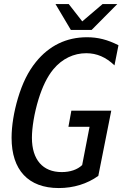

<svg xmlns="http://www.w3.org/2000/svg" viewBox="-20 -929 642 963"><path d="M335.4 -778.8H439.5L568.4 -908.7H494.6L392.6 -821.8L324.7 -908.7H258.3ZM274.9 14.2C348.6 14.2 417.5 -6.8 473.1 -46.9L538.1 -374H337.9L323.2 -293H429.2L392.1 -101.1C368.2 -78.1 332 -65.9 289.6 -65.9C193.8 -65.9 140.1 -128.9 140.1 -237.8C140.1 -287.6 151.4 -360.8 173.8 -433.1C192.4 -492.7 216.3 -543.9 248 -582C292 -634.8 350.1 -662.1 412.6 -662.1C465.8 -662.1 511.7 -642.1 554.2 -601.1L574.2 -702.1C519.5 -730 471.2 -742.2 416 -742.2C313 -742.2 226.6 -700.2 160.2 -618.2C121.1 -569.8 92.8 -512.7 69.8 -436C49.8 -368.7 38.1 -298.3 38.1 -237.8C38.1 -76.7 121.6 14.2 274.9 14.2Z"/></svg>

Font: Hack
Style: Oblique
Weight: 400
Italic angle: -12°
Monospace: yes
Designer: Christopher Simpkins
Foundry: Christopher Simpkins
Version: Version 2.010